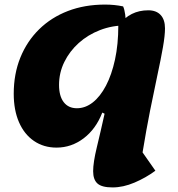

<svg xmlns="http://www.w3.org/2000/svg" viewBox="-20 -620 777 839"><path d="M472 199Q425 199 406 182Q387 165 387 128Q387 90 403 24Q419 -42 437 -123L427 -128Q399 -56 345.5 -15.5Q292 25 227 25Q171 25 128.5 -4Q86 -33 63 -86Q40 -139 40 -210Q40 -297 69 -368.5Q98 -440 151 -492Q204 -544 277 -572Q350 -600 439 -600Q481 -600 518 -592Q524 -579 527 -557Q530 -535 530 -509Q470 -509 417 -488.5Q364 -468 324 -432Q284 -396 261 -349Q238 -302 238 -249Q238 -200 258.5 -173.5Q279 -147 316 -147Q353 -147 385.5 -172.5Q418 -198 443 -245.5Q468 -293 482.5 -359.5Q497 -426 497 -509Q524 -543 556 -559Q588 -575 628 -575Q663 -575 682 -554.5Q701 -534 701 -496Q701 -465 692 -413.5Q683 -362 668 -292.5Q653 -223 636 -137.5Q619 -52 603 46L659 126Q617 157 567.5 178Q518 199 472 199Z"/></svg>

Font: Lemonada
Style: Regular
Weight: 400
Designer: Mohamed Gaber (Arabic), Eduardo Tunni (Latin)
Foundry: Kief Type Foundry
Version: Version 4.005